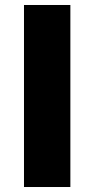

<svg xmlns="http://www.w3.org/2000/svg" viewBox="-20 -750 378 770"><path d="M262.2 0H76.2V-730H262.2Z"/></svg>

Font: Sora ExtraBold
Style: Regular
Weight: 800
Designer: Jonathan Barnbrook, Julián Moncada
Foundry: Barnbrook Fonts
Version: Version 2.000